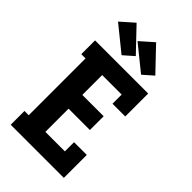

<svg xmlns="http://www.w3.org/2000/svg" viewBox="-291 -1088 1183 1183"><g transform="rotate(45 300.0 -496.5)"><path d="M54 0V-120H91V-615H54V-735H517V-535H406V-615H236V-442H422V-322H236V-120H406V-200H517V0ZM404 -786 242 -917 328 -993 470 -844ZM234 -786 72 -917 158 -993 300 -844Z"/></g></svg>

Font: Iosevka Curly Slab HvEx
Style: Regular
Weight: 900
Width: 7
Monospace: yes
Designer: Belleve Invis
Foundry: Belleve Invis
Version: Version 11.1.0; ttfautohint (v1.8.3)